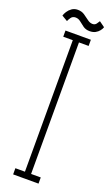

<svg xmlns="http://www.w3.org/2000/svg" viewBox="-160 -843 513 878"><g transform="rotate(20 96.5 -404.0)"><path d="M34.5 0V-30H81V-670H34.5V-700H158V-670H111V-30H158V0ZM139 -735Q120 -735 107 -744.2Q94 -753.5 82.8 -762.8Q71.5 -772 58 -772Q43.5 -772 36 -761Q28.5 -750 26 -743L-2 -759.5Q0.5 -769 7.8 -780.2Q15 -791.5 27 -800Q39 -808.5 55.5 -808.5Q74.5 -808.5 88.5 -799Q102.5 -789.5 114.8 -780Q127 -770.5 140 -770.5Q151.5 -770.5 158 -779Q164.5 -787.5 168 -794L195 -774.5Q192.5 -766 185.2 -756.8Q178 -747.5 166.5 -741.2Q155 -735 139 -735Z"/></g></svg>

Font: Imbue Thin
Style: Regular
Weight: 100
Designer: Tyler Finck
Foundry: Etcetera Type Company
Version: Version 1.102